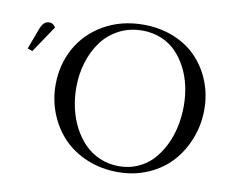

<svg xmlns="http://www.w3.org/2000/svg" viewBox="-78 -812 1120 922"><g transform="rotate(10 481.5 -351.5)"><path d="M22 -502 56.2 -594.2Q65.9 -621.6 76.4 -632.3Q86.9 -643.1 104 -643.1Q121.6 -643.1 133.8 -624L45.9 -493.2ZM184.1 -354Q184.1 -452.1 229 -533.2Q273.9 -614.3 358.4 -662.6Q442.9 -710.9 550.8 -710.9Q631.8 -710.9 699.7 -683.1Q767.6 -655.3 812.7 -607.4Q857.9 -559.6 883.1 -495.6Q908.2 -431.6 908.2 -359.9Q908.2 -286.6 882.8 -220Q857.4 -153.3 812 -102.8Q766.6 -52.2 698.7 -22.2Q630.9 7.8 550.8 7.8Q468.8 7.8 399.2 -21.2Q329.6 -50.3 283 -99.6Q236.3 -148.9 210.2 -214.8Q184.1 -280.8 184.1 -354ZM284.2 -358.9Q284.2 -307.1 295.2 -257.8Q306.2 -208.5 328.6 -165.5Q351.1 -122.6 382.6 -90.3Q414.1 -58.1 457.3 -39.6Q500.5 -21 550.8 -21Q600.1 -21 642.6 -39.8Q685.1 -58.6 715.1 -91.3Q745.1 -124 766.4 -167.2Q787.6 -210.4 797.9 -259.3Q808.1 -308.1 808.1 -359.9Q808.1 -409.7 797.9 -456.5Q787.6 -503.4 766.4 -544.4Q745.1 -585.4 715.1 -616.2Q685.1 -647 642.6 -664.6Q600.1 -682.1 550.8 -682.1Q487.8 -682.1 436.5 -655.3Q385.3 -628.4 352.3 -583.3Q319.3 -538.1 301.8 -480.5Q284.2 -422.9 284.2 -358.9Z"/></g></svg>

Font: Dihjauti S
Style: Bold
Weight: 700
Designer: T. Christopher White
Version: Version 3.0.0